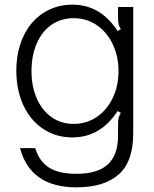

<svg xmlns="http://www.w3.org/2000/svg" viewBox="-20 -579 662 823"><path d="M66 56H131Q148 112 189.5 139Q231 166 307 166Q400 166 443 125Q486 84 486 4V-48Q486 -64 488.5 -74Q491 -84 498 -95L484 -103Q411 10 290 10Q220 10 165 -26.5Q110 -63 80 -128Q50 -193 50 -276Q50 -358 80 -422.5Q110 -487 165 -523Q220 -559 290 -559Q411 -559 484 -446L498 -454Q491 -465 488.5 -475Q486 -485 486 -501V-549H551V-7Q551 114 488.5 169Q426 224 308 224Q110 224 66 56ZM488 -274Q488 -338 463 -390Q438 -442 394.5 -471.5Q351 -501 296 -501Q240 -501 199 -471.5Q158 -442 136.5 -390.5Q115 -339 115 -274Q115 -210 137 -158.5Q159 -107 200 -77.5Q241 -48 296 -48Q351 -48 394.5 -77.5Q438 -107 463 -158.5Q488 -210 488 -274Z"/></svg>

Font: Open Sauce Sans Light
Style: Regular
Weight: 300
Designer: Alfredo Marco Pradil
Foundry: Creative Sauce Fz LLC
Version: Version 1.477